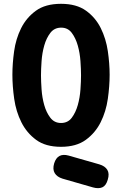

<svg xmlns="http://www.w3.org/2000/svg" viewBox="-20 -760 640 1007"><path d="M300 -115Q336 -115 356.5 -142.5Q377 -170 388 -209Q399 -248 402 -291Q405 -334 405 -365Q405 -396 402 -439Q399 -482 388 -521Q377 -560 356.5 -587.5Q336 -615 301 -615Q265 -615 244 -587.5Q223 -560 212 -521Q201 -482 198 -439Q195 -396 195 -365Q195 -334 198 -291Q201 -248 212 -209Q223 -170 244 -142.5Q265 -115 300 -115ZM300 10Q219 10 169.5 -26.5Q120 -63 92 -119Q64 -175 54.5 -241.5Q45 -308 45 -368Q45 -426 54 -491Q63 -556 90.5 -611.5Q118 -667 168 -703.5Q218 -740 300 -740Q381 -740 431 -704Q481 -668 508.5 -612.5Q536 -557 545.5 -492Q555 -427 555 -368Q555 -308 545.5 -241.5Q536 -175 508 -119Q480 -63 430 -26.5Q380 10 300 10ZM308 177Q279 168 267 148Q255 128 264 97Q273 68 292 58Q311 48 340 56L501 102Q531 111 543 131Q555 151 545 183Q536 214 516.5 222.5Q497 231 468 223Z"/></svg>

Font: Maple Mono NL ExtraBold
Style: Regular
Weight: 800
Monospace: yes
Designer: subframe7536
Version: Version 7.000